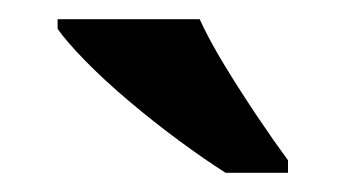

<svg xmlns="http://www.w3.org/2000/svg" viewBox="-20 -786 360 200"><path d="M215 -606Q193 -620 166.5 -639.5Q140 -659 114 -681Q88 -703 68.5 -723Q49 -743 40 -756V-766H188Q198 -744 214.5 -717Q231 -690 248.5 -664Q266 -638 280 -619V-606Z"/></svg>

Font: Noto Serif Tamil SemiCondensed
Style: Bold Italic
Weight: 700
Width: 4
Italic angle: -12°
Designer: Indian Type Foundry, Tom Grace, and the Monotype Design Team
Foundry: Monotype Imaging Inc.
Version: Version 2.003; ttfautohint (v1.8.4.7-5d5b)